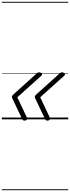

<svg xmlns="http://www.w3.org/2000/svg" viewBox="-20 -1303 765 2096"><path d="M247 14Q238 14 232 9.5Q226 5 222 -3L120 -217Q115 -229 112.5 -235.5Q110 -242 110 -246Q110 -254 116.5 -261.5Q123 -269 137 -282L378 -499Q389 -509 399.5 -512.5Q410 -516 419 -511Q428 -508 433.5 -502.5Q439 -497 439.5 -491Q440 -485 432 -477L169 -241L272 -23Q280 -7 272 3.5Q264 14 247 14ZM497 14Q488 14 482 9.5Q476 5 472 -3L370 -217Q365 -229 362.5 -235.5Q360 -242 360 -246Q360 -254 366.5 -261.5Q373 -269 387 -282L628 -499Q639 -509 649.5 -512.5Q660 -516 669 -511Q678 -508 683.5 -502.5Q689 -497 689.5 -491Q690 -485 682 -477L419 -241L522 -23Q530 -7 522 3.5Q514 14 497 14ZM0 763H725V773H0ZM0 -20H725V0H0ZM0 -505H725V-500H0ZM0 -1283H725V-1273H0Z"/></svg>

Font: Playwrite NL Guides
Style: Regular
Weight: 400
Designer: Veronika Burian, José Scaglione
Foundry: TypeTogether
Version: Version 1.003